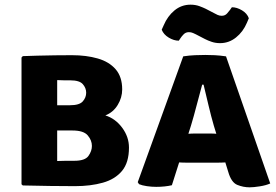

<svg xmlns="http://www.w3.org/2000/svg" viewBox="-20 -792 1180 821"><path d="M77.5 -552Q103.5 -553 140.2 -554Q177 -555 216 -555.5Q255 -556 287.5 -556Q349 -556 397.8 -542Q446.5 -528 474.5 -495.8Q502.5 -463.5 502.5 -409.5Q502.5 -374.5 483.2 -343Q464 -311.5 430.5 -298.5Q473.5 -285 502.5 -245.8Q531.5 -206.5 531.5 -161Q531.5 -97 501.8 -61.2Q472 -25.5 419.8 -10.8Q367.5 4 300.5 4Q249 4 193.5 3.2Q138 2.5 77.5 1L72 -4V-546ZM280.5 -448.5Q271 -448.5 255 -448.5Q239 -448.5 224.5 -449.5V-342H279.5Q319.5 -342 334 -358.5Q348.5 -375 348.5 -395.5Q348.5 -415.5 334.2 -432Q320 -448.5 280.5 -448.5ZM224.5 -103.5Q244.5 -104.5 263.5 -104.5Q282.5 -104.5 298 -104.5Q343.5 -104.5 358.2 -125.2Q373 -146 373 -168Q373 -192 355.2 -213Q337.5 -234 290 -234H224.5Z M776.5 -96.5Q768.5 -96.5 761 -96.8Q753.5 -97 746 -97.5L715 0Q700.5 3.5 683.5 5.2Q666.5 7 648 7Q628 7 607.8 4Q587.5 1 574.5 -4.5L569 -13L763.5 -551Q789.5 -555 813.8 -556Q838 -557 858 -557Q876.5 -557 898 -556Q919.5 -555 946.5 -551L1135.5 -7.5Q1118 0.5 1091 4.8Q1064 9 1047.5 9Q1020 9 994.5 -1.5Q969 -12 956 -57L943.5 -97.5Q935.5 -97 928 -96.8Q920.5 -96.5 912 -96.5ZM796.5 -254.5 785.5 -220Q793 -220.5 800.5 -220.8Q808 -221 816 -221H878.5Q886 -221 892.2 -220.8Q898.5 -220.5 905 -220L894.5 -254Q883 -293.5 871.5 -342Q860 -390.5 850.5 -430H844.5Q834 -392 821.2 -343Q808.5 -294 796.5 -254.5ZM817 -645.5Q814 -647 805.5 -650.8Q797 -654.5 788 -654.5Q774 -654.5 765 -645Q756 -635.5 753 -630.5L744.5 -618Q723.5 -618 701.5 -631.2Q679.5 -644.5 671.5 -665L680 -684Q696.5 -723 726.2 -747.5Q756 -772 794.5 -772Q815.5 -772 832.5 -765.8Q849.5 -759.5 859.5 -754.5L899 -734Q902 -732 910.5 -728.2Q919 -724.5 928 -724.5Q942 -724.5 950.8 -734.2Q959.5 -744 963 -749L971.5 -761Q992.5 -761 1014.5 -748Q1036.5 -735 1044 -714L1036 -695Q1019.5 -656 989.2 -631.8Q959 -607.5 921 -607.5Q902 -607.5 885.5 -613Q869 -618.5 856.5 -625Z"/></svg>

Font: Signika SC
Style: Bold
Weight: 700
Designer: Anna Giedryś
Foundry: Anna Giedryś
Version: Version 2.000; ttfautohint (v1.8.3) -l 8 -r 50 -G 200 -x 9 -